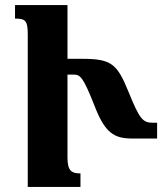

<svg xmlns="http://www.w3.org/2000/svg" viewBox="-20 -734 643 754"><path d="M296 -53C262 -53 245 -62 245 -115V-441H269C295 -441 306 -433 351 -319C392 -212 428 -190 499 -190H597V-252H583C541 -252 530 -262 484 -375C440 -483 417 -503 304 -503H245V-714H39V-661C79 -661 89 -654 89 -599V0H296Z"/></svg>

Font: Noto Serif Armenian Condensed Extra
Style: Regular
Weight: 800
Width: 3
Designer: Monotype Design Team
Foundry: Monotype Imaging Inc.
Version: Version 1.901